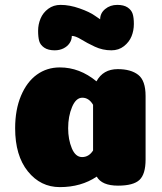

<svg xmlns="http://www.w3.org/2000/svg" viewBox="-20 -760 664 786"><path d="M225 6Q146 6 94 -58.5Q42 -123 42 -235Q42 -311 66 -368Q90 -425 131 -454.5Q172 -484 225 -484Q306 -484 375 -427Q402 -477 462 -477Q516 -477 546 -453.5Q576 -430 576 -367V-107Q576 -47 551 -23.5Q526 0 463 0Q397 0 376 -37Q312 6 225 6ZM361 -331Q344 -360 317 -360Q291 -360 275 -322Q259 -284 259 -235Q259 -189 274 -153Q289 -117 316 -117Q344 -117 361 -144ZM274 -613Q274 -597 265 -583.5Q256 -570 240 -562Q224 -554 204 -554Q177 -554 161 -565Q145 -576 140.5 -592Q136 -608 136 -634Q136 -660 146 -684Q156 -708 177.5 -724Q199 -740 228 -740Q265 -740 306 -725.5Q347 -711 368 -696L390 -681Q390 -706 410.5 -723Q431 -740 460 -740Q487 -740 502.5 -729.5Q518 -719 523 -703.5Q528 -688 528 -662Q528 -635 518.5 -611.5Q509 -588 487.5 -571Q466 -554 436 -554Q400 -554 368 -569Q336 -584 312.5 -598.5Q289 -613 274 -613Z"/></svg>

Font: Coiny
Style: Regular
Weight: 400
Version: Version 001.001